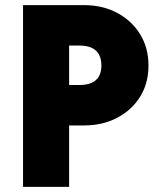

<svg xmlns="http://www.w3.org/2000/svg" viewBox="-20 -730 640 750"><path d="M70 0V-710H308Q381 -710 438 -679.5Q495 -649 527.5 -596Q560 -543 560 -474Q560 -405 527.5 -352.5Q495 -300 438 -270Q381 -240 308 -240H250V0ZM250 -398H290Q376 -398 376 -474Q376 -552 290 -552H250Z"/></svg>

Font: Geist Mono Black
Style: Regular
Weight: 900
Monospace: yes
Designer: Basement.studio, Andrés Briganti, Mateo Zaragoza
Foundry: Basement.studio, Vercel, Andrés Briganti, Guido Ferreyra, Mateo Zaragoza
Version: Version 1.500; ttfautohint (v1.8.4.7-5d5b)